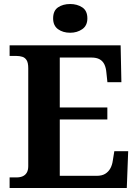

<svg xmlns="http://www.w3.org/2000/svg" viewBox="-20 -941 693 961"><path d="M28.1 0V-53H63.2Q80.5 -53 93.5 -58.7Q106.5 -64.3 114 -76.8Q121.4 -89.3 121.4 -109.6V-599.4Q121.4 -626.8 113.3 -639.7Q105.2 -652.7 91.6 -656.8Q78.1 -661 62 -661H28.1V-714H583.8L587.6 -529.7H517.6L512.6 -576.8Q510.6 -601.7 502.6 -618.4Q494.5 -635.2 478.9 -644.1Q463.3 -653 436.8 -653H279.2V-403.2H517.3V-343.2H279.2V-61H464.1Q490.3 -61 506.6 -71.1Q522.9 -81.1 532.3 -98.2Q541.6 -115.2 544.6 -137.2L552.2 -184.3H621.6L614.6 0ZM331.3 -777.1Q295.1 -777.1 270.5 -794.9Q245.9 -812.7 245.9 -849Q245.9 -887.5 270.5 -904.2Q295.1 -920.9 331.3 -920.9Q365.9 -920.9 391.6 -904.2Q417.3 -887.5 417.3 -849Q417.3 -812.7 391.6 -794.9Q365.9 -777.1 331.3 -777.1Z"/></svg>

Font: Noto Serif Khmer
Style: Regular
Weight: 400
Designer: Danh Hong and the Monotype Design Team
Foundry: Monotype Imaging Inc.
Version: Version 2.003